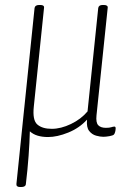

<svg xmlns="http://www.w3.org/2000/svg" viewBox="-20 -544 493 772"><path d="M173 7Q150 7 131.5 1.5Q113 -4 100 -16Q99 27 95 82.5Q91 138 84 196Q83 208 65 208H61Q45 208 46 196L77 -105Q78 -109 78 -114L119 -512Q121 -524 138 -524H142Q159 -524 157 -512L116 -116Q110 -61 130 -43.5Q150 -26 188 -26Q225 -26 265.5 -45.5Q306 -65 332 -96L375 -512Q377 -524 393 -524H397Q415 -524 413 -512L368 -80Q365 -51 375 -40.5Q385 -30 406 -30Q420 -30 427.5 -32.5Q435 -35 440 -35Q445 -35 445 -28Q445 -21 443 -13.5Q441 -6 438 -3Q434 1 420 3.5Q406 6 395 6Q383 6 366.5 1.5Q350 -3 338.5 -17.5Q327 -32 330 -63Q299 -29 254.5 -11Q210 7 173 7Z"/></svg>

Font: Asap Condensed Condensed Thin
Style: Italic
Weight: 100
Width: 3
Italic angle: -6°
Designer: Pablo Cosgaya
Foundry: Omnibus-Type
Version: Version 3.001; ttfautohint (v1.8.4.7-5d5b)